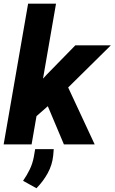

<svg xmlns="http://www.w3.org/2000/svg" viewBox="-21 -770 612 1024"><path d="M277.8 -750.5 147.5 0H-1.5L128.9 -750.5ZM570.3 -528.3 300.3 -261.7 160.6 -139.2 115.2 -250.5 230 -374 380.9 -528.3ZM319.8 0 215.3 -248 330.6 -329.1 483.9 0ZM265.6 25.4 262.7 59.6Q257.8 109.4 233.2 154.1Q208.5 198.7 173.3 233.9L102.1 194.3Q122.6 164.6 137.5 134Q152.3 103.5 159.2 67.9L166.5 25.4Z"/></svg>

Font: Roboto ExtraBold
Style: Italic
Weight: 800
Designer: Christian Robertson
Foundry: Google
Version: Version 3.009; 2024